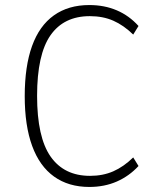

<svg xmlns="http://www.w3.org/2000/svg" viewBox="-20 -733 635 761"><path d="M334 8Q252 8 194.5 -33Q137 -74 107.5 -154.5Q78 -235 78 -352Q78 -470 107 -550.5Q136 -631 193.5 -672Q251 -713 334 -713Q394 -713 443 -692Q492 -671 529 -630L508 -596Q470 -633 429 -651Q388 -669 336 -669Q233 -669 180 -593Q127 -517 127 -353Q127 -189 180.5 -112.5Q234 -36 337 -36Q388 -36 429 -54Q470 -72 508 -109L529 -75Q492 -35 443 -13.5Q394 8 334 8Z"/></svg>

Font: Nunito Sans 7pt Condensed ExtraLight
Style: Regular
Weight: 250
Width: 3
Designer: Vernon Adams
Foundry: Vernon Adams
Version: Version 3.101;gftools[0.9.27]